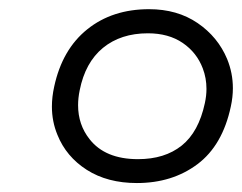

<svg xmlns="http://www.w3.org/2000/svg" viewBox="-20 -718 527 418"><path d="M278 -319.5Q214 -319.5 169 -348.2Q124 -377 105 -424.5Q93 -453.5 93 -486Q93 -507 98 -529.5Q115.5 -610.5 170 -654.2Q224.5 -698 304.5 -698Q366 -698 410.2 -667.8Q454.5 -637.5 474.5 -589.5Q487 -559 487 -526Q487 -506.5 482.5 -486Q464.5 -401.5 409.8 -360.5Q355 -319.5 278 -319.5ZM280.5 -371.5Q338.5 -371.5 375.5 -401Q412.5 -430.5 426 -493.5Q429.5 -509.5 429.5 -524.5Q429.5 -548 421.5 -569Q408.5 -603.5 377.8 -624.5Q347 -645.5 302 -645.5Q243 -645.5 204.2 -613.8Q165.5 -582 153.5 -521.5Q150 -504.5 150 -489Q150 -446.5 175 -415Q209 -371.5 280.5 -371.5Z"/></svg>

Font: Heraclito Light
Style: Italic
Weight: 300
Italic angle: -12°
Designer: Kostas Bartsokas (font) & Cristiano Sobral (main changes)
Foundry: Kostas Bartsokas (font) & Cristiano Sobral (main changes)
Version: Version 1.00;July 8, 2020;FontCreator 13.0.0.2655 64-bit